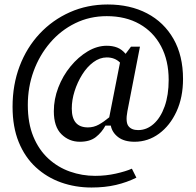

<svg xmlns="http://www.w3.org/2000/svg" viewBox="-20 -680 872 856"><path d="M300 -196Q300 -112 372 -112Q398 -112 420.5 -124.5Q443 -137 467 -157L515 -401Q492 -424 456 -424Q425 -424 396.5 -403Q368 -382 346.5 -347.5Q325 -313 312.5 -273.5Q300 -234 300 -196ZM580 -48Q534 -48 507 -68.5Q480 -89 474 -120H450Q434 -90 407.5 -69Q381 -48 336 -48Q288 -48 254 -81.5Q220 -115 220 -184Q220 -238 240 -290Q260 -342 294.5 -384Q329 -426 371 -451Q413 -476 456 -476Q482 -476 502.5 -468Q523 -460 540 -440L564 -472H604L548 -184Q539 -136 552.5 -118Q566 -100 596 -100Q634 -100 665 -127.5Q696 -155 714 -205.5Q732 -256 732 -324Q732 -410 698 -474Q664 -538 602 -573Q540 -608 456 -608Q380 -608 315.5 -576.5Q251 -545 203.5 -489.5Q156 -434 130 -363Q104 -292 104 -212Q104 -131 128.5 -71.5Q153 -12 195.5 27Q238 66 292 85Q346 104 404 104Q452 104 496.5 94Q541 84 568 72L588 112Q546 133 497 144.5Q448 156 388 156Q316 156 252.5 133.5Q189 111 140 66Q91 21 63.5 -46.5Q36 -114 36 -204Q36 -302 67.5 -385Q99 -468 156.5 -529.5Q214 -591 291.5 -625.5Q369 -660 460 -660Q560 -660 635.5 -620.5Q711 -581 753.5 -506.5Q796 -432 796 -328Q796 -246 767 -183Q738 -120 689 -84Q640 -48 580 -48Z"/></svg>

Font: Source Serif 4 Caption
Style: Regular
Weight: 400
Designer: Frank Grießhammer
Foundry: Adobe Systems Incorporated
Version: Version 4.004;hotconv 1.0.117;makeotfexe 2.5.65602